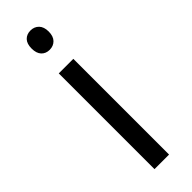

<svg xmlns="http://www.w3.org/2000/svg" viewBox="-236 -696 707 707"><g transform="rotate(-45 118.0 -342.0)"><path d="M150.2 -596.3Q137.5 -583.4 117.8 -583.4Q98.1 -583.4 85.9 -596.3Q73.8 -609.2 73.8 -634Q73.8 -658.7 85.9 -671.4Q98.1 -684 117.8 -684Q137.5 -684 150.2 -671.1Q162.8 -658.2 162.8 -633.7Q162.8 -609.2 150.2 -596.3ZM155.7 -498.5V0H79.9V-498.5Z"/></g></svg>

Font: Khula
Style: Regular
Weight: 400
Designer: Erin McLaughlin, Steve Matteson
Version: Version 1.000;PS 1.0;hotconv 1.0.72;makeotf.lib2.5.5900; ttf